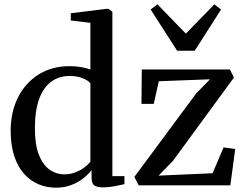

<svg xmlns="http://www.w3.org/2000/svg" viewBox="-20 -860 1136 891"><path d="M239.5 11Q196 11 158 -5.2Q120 -21.5 91 -54.2Q62 -87 45.8 -136.8Q29.5 -186.5 29.5 -253.5Q29.5 -339.5 63.2 -407.2Q97 -475 158.8 -514Q220.5 -553 303 -553Q332 -553 357 -548.5Q382 -544 399.5 -537.5V-754L308.5 -765V-798.5L474 -819H483.5L501.5 -805V-42.5H557.5V-5.5Q538.5 -1 511.8 4.2Q485 9.5 457.5 9.5Q432 9.5 418.5 1.2Q405 -7 405 -35.5V-71Q391 -52 367.2 -33Q343.5 -14 311.2 -1.5Q279 11 239.5 11ZM278.5 -51Q307 -51 330.8 -60.5Q354.5 -70 372.2 -83.5Q390 -97 399.5 -109.5V-473Q391 -486 364.2 -496.8Q337.5 -507.5 303 -507.5Q255.5 -507.5 219.5 -482.2Q183.5 -457 163 -404Q142.5 -351 142 -268Q141.5 -190.5 160 -142.8Q178.5 -95 209.8 -73Q241 -51 278.5 -51ZM954.5 -492 717 -483 693.5 -378H636.5L638 -537.5H1047L1065.5 -500L783 -114L716 -45L966.5 -56L1017.5 -176L1071.5 -168.5L1049 0H623.5L603.5 -39L890.5 -426.5ZM802 -624.5 679 -816 710.5 -840 842.5 -704 974.5 -839.5 1006 -816 883.5 -624.5Z"/></svg>

Font: Merriweather 60pt
Style: Regular
Weight: 400
Version: Version 2.100